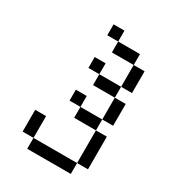

<svg xmlns="http://www.w3.org/2000/svg" viewBox="-181 -852 863 954"><g transform="rotate(30 250.0 -375.0)"><path d="M125 -62.5V0H375V-62.5ZM125 -62.5Q125 -62.5 125 -187.5H62.5Q62.5 -187.5 62.5 -62.5ZM375 -62.5H437.5V-250H375ZM375 -250V-312.5H250V-250ZM250 -312.5V-375H187.5V-312.5ZM375 -312.5H437.5Q437.5 -312.5 437.5 -437.5H375Q375 -437.5 375 -312.5ZM375 -437.5V-500H250V-437.5ZM250 -500V-562.5H187.5V-500ZM375 -500H437.5Q437.5 -500 437.5 -625H375Q375 -625 375 -500ZM375 -625V-687.5H250V-625ZM250 -687.5V-750H187.5V-687.5Z"/></g></svg>

Font: UnifontExMono
Style: Regular
Weight: 500
Version: Version 15.0.06